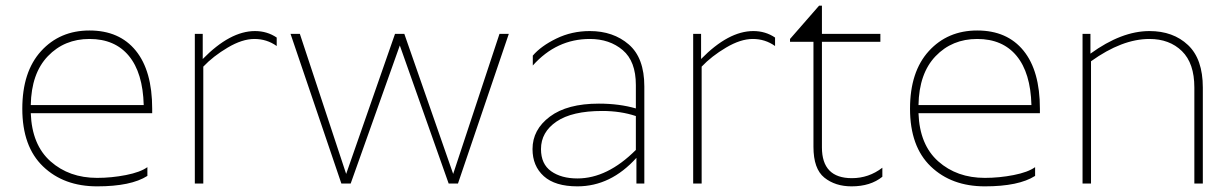

<svg xmlns="http://www.w3.org/2000/svg" viewBox="-20 -650 4364 680"><path d="M502 -27Q444 10 324 10Q206 10 132.5 -60.5Q59 -131 59 -265Q59 -396 125.5 -469Q192 -542 297 -542Q403 -542 461 -470.5Q519 -399 519 -265V-249H89Q93 -137 159 -78.5Q225 -20 324 -20Q375 -20 426 -30Q477 -40 502 -58ZM297 -512Q208 -512 149.5 -451Q91 -390 89 -278H489Q486 -392 436.5 -452Q387 -512 297 -512Z M670 -530H698V-441Q795 -540 883 -540Q926 -540 960 -517V-487Q925 -512 881 -512Q838 -512 786.5 -481.5Q735 -451 700 -414V0H670Z M1189 0 1009 -530H1042L1206 -34L1379 -530H1412L1585 -34L1749 -530H1782L1602 0H1569L1396 -489L1222 0Z M2025 -18Q2131 -18 2232 -119V-239Q2178 -257 2113 -257Q2006 -257 1951 -219.5Q1896 -182 1896 -122Q1896 -69 1932 -43.5Q1968 -18 2025 -18ZM2232 -349Q2232 -433 2185.5 -472.5Q2139 -512 2069 -512Q1951 -512 1867 -418V-453Q1896 -487 1950.5 -513.5Q2005 -540 2069 -540Q2152 -540 2207 -492.5Q2262 -445 2262 -344V0H2234V-91Q2143 10 2025 10Q1946 10 1906 -26Q1866 -62 1866 -122Q1866 -191 1927.5 -237Q1989 -283 2101 -283Q2173 -283 2232 -266Z M2435 -530H2463V-441Q2560 -540 2648 -540Q2691 -540 2725 -517V-487Q2690 -512 2646 -512Q2603 -512 2551.5 -481.5Q2500 -451 2465 -414V0H2435Z M3105 -24Q3063 10 2996 10Q2938 10 2899.5 -21Q2861 -52 2861 -130V-502H2778V-512L2881 -630H2891V-530H3098V-502H2891V-128Q2891 -19 2997 -19Q3057 -19 3105 -56Z M3646 -27Q3588 10 3468 10Q3350 10 3276.5 -60.5Q3203 -131 3203 -265Q3203 -396 3269.5 -469Q3336 -542 3441 -542Q3547 -542 3605 -470.5Q3663 -399 3663 -265V-249H3233Q3237 -137 3303 -78.5Q3369 -20 3468 -20Q3519 -20 3570 -30Q3621 -40 3646 -58ZM3441 -512Q3352 -512 3293.5 -451Q3235 -390 3233 -278H3633Q3630 -392 3580.5 -452Q3531 -512 3441 -512Z M4051 -512Q3954 -512 3844 -433V0H3814V-530H3842V-460Q3952 -540 4051 -540Q4135 -540 4187.5 -490.5Q4240 -441 4240 -340V0H4210V-340Q4210 -426 4166 -469Q4122 -512 4051 -512Z"/></svg>

Font: Roundo ExtraLight
Style: Regular
Weight: 250
Designer: Namrata Goyal (Gurmukhi), Shiva Nallaperumal (Latin)
Foundry: Indian Type Foundry
Version: Version 1.000;PS 1.0;hotconv 1.0.88;makeotf.lib2.5.647800